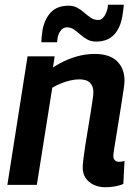

<svg xmlns="http://www.w3.org/2000/svg" viewBox="-20 -778 577 808"><path d="M96 -541H210L203 -494Q232 -513 261 -525.5Q290 -538 319.5 -544.5Q349 -551 379 -551Q441 -551 472.5 -520.5Q504 -490 504 -438Q504 -428 500.5 -403Q497 -378 491.5 -344.5Q486 -311 480.5 -275.5Q475 -240 469.5 -207.5Q464 -175 460.5 -152Q457 -129 457 -122Q457 -110 463.5 -103.5Q470 -97 481 -97Q487 -97 493 -98Q499 -99 504 -101L499 -4Q484 3 463.5 6.5Q443 10 424 10Q396 10 374 -0.5Q352 -11 340 -29.5Q328 -48 328 -73Q328 -85 331 -109.5Q334 -134 339 -166.5Q344 -199 350 -234Q356 -269 361 -301Q366 -333 369.5 -356.5Q373 -380 373 -390Q373 -415 359 -429.5Q345 -444 314 -444Q295 -444 276 -439.5Q257 -435 238 -427.5Q219 -420 200 -409L135 0H11ZM154 -600Q154 -609 155 -620Q156 -631 159 -652Q168 -699 194.5 -726.5Q221 -754 269 -754Q290 -754 306 -745Q322 -736 335.5 -724Q349 -712 362.5 -703Q376 -694 393 -694Q405 -694 413 -702.5Q421 -711 425.5 -721.5Q430 -732 432 -740Q434 -749 434 -752.5Q434 -756 434 -758H501Q500 -749 499.5 -742Q499 -735 497 -724Q490 -665 462 -634Q434 -603 385 -603Q363 -603 347 -612Q331 -621 317.5 -633Q304 -645 291 -654Q278 -663 262 -663Q247 -663 237.5 -651.5Q228 -640 226 -632Q223 -623 222 -615.5Q221 -608 220 -600Z"/></svg>

Font: Georama ExtraCondensed Thin SemiBold
Style: Italic
Weight: 600
Italic angle: -9°
Version: Version 1.001